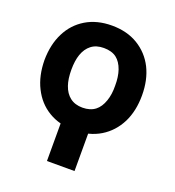

<svg xmlns="http://www.w3.org/2000/svg" viewBox="-136 -661 886 971"><g transform="rotate(20 306.5 -175.0)"><path d="M226.1 -20.5H374.5V203.6H226.1ZM301.8 10.7Q221.7 10.7 162.1 -25.4Q104 -60.5 71.8 -125.5Q40.5 -187.5 39.6 -272.5Q40.5 -356.4 71.8 -418.5Q103 -481.4 162.1 -517.1Q221.2 -552.7 301.8 -552.7Q382.8 -552.7 441.9 -517.1Q501.5 -481 533.2 -418.5Q564.5 -355.5 564.5 -272.5Q564.5 -188.5 533.2 -125.5Q500.5 -61 441.9 -25.4Q382.3 10.7 301.8 10.7ZM301.8 -111.3Q343.8 -111.3 370.6 -132.3Q395 -151.4 408.2 -189.5Q420.9 -225.6 419.9 -272.5Q420.4 -319.8 408.2 -355.5Q395 -393.1 370.6 -412.1Q344.7 -432.1 301.8 -432.1Q260.7 -432.1 234.4 -411.6Q208.5 -391.6 195.8 -355Q184.1 -321.3 184.1 -272.5Q184.1 -223.1 195.8 -189.5Q208.5 -152.3 234.4 -132.3Q261.2 -111.3 301.8 -111.3Z"/></g></svg>

Font: My Font
Style: Bold
Weight: 500
Designer: Rasmus Andersson
Foundry: rsms
Version: Version 0.001